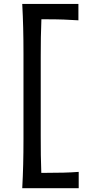

<svg xmlns="http://www.w3.org/2000/svg" viewBox="-20 -834 468 978"><path d="M93.3 124.5Q96.7 62 98.1 3.7Q99.6 -54.7 99.6 -125V-561.5Q99.6 -632.8 98.1 -691.7Q96.7 -750.5 93.3 -814H379.4V-730.5Q344.2 -732.9 304.7 -734.4Q265.1 -735.8 211.4 -735.8H190.9Q189 -689.9 188.2 -644.3Q187.5 -598.6 187.5 -545.9V-140.6Q187.5 -88.9 188 -43.9Q188.5 1 190.4 46.4H217.3Q262.2 46.4 303 45.4Q343.8 44.4 380.9 41.5V124.5Z"/></svg>

Font: Pinar-DS1-FD Medium
Style: Regular
Weight: 500
Designer: Amin Abedi
Version: Version 3.000